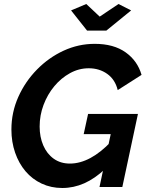

<svg xmlns="http://www.w3.org/2000/svg" viewBox="-20 -934 737 959"><path d="M291 5Q235 5 188 -17Q141 -39 107.5 -78.5Q74 -118 55.5 -171.5Q37 -225 37 -287Q37 -373 71.5 -450Q106 -527 165 -587Q224 -647 298 -681Q372 -715 453 -715Q548 -715 607.5 -672.5Q667 -630 687 -560L568 -484Q555 -537 515.5 -565Q476 -593 423 -593Q374 -593 329.5 -568.5Q285 -544 251 -503Q217 -462 197.5 -410Q178 -358 178 -302Q178 -250 196 -208Q214 -166 248 -141.5Q282 -117 329 -117Q380 -117 432 -145Q484 -173 535 -227L506 -91Q454 -42 401 -18.5Q348 5 291 5ZM533 -264H398L420 -365H669L591 0H477ZM335 -882 411 -914 478 -851 572 -914 635 -882 511 -781H415Z"/></svg>

Font: Raleway Thin
Style: Bold Italic
Weight: 700
Italic angle: -12°
Version: Version 4.026